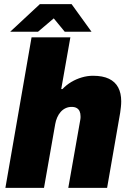

<svg xmlns="http://www.w3.org/2000/svg" viewBox="-20 -905 631 925"><path d="M6 0 132 -725H319L275 -476H281Q300 -496 323.5 -510Q347 -524 374 -532Q401 -540 428 -540Q475 -540 505 -525.5Q535 -511 549.5 -483.5Q564 -456 564 -417Q564 -404 562.5 -390Q561 -376 559 -362L496 0H309L367 -329Q368 -333 368 -337Q368 -341 368 -345Q368 -359 363.5 -369Q359 -379 349.5 -384.5Q340 -390 325 -390Q309 -390 295.5 -383.5Q282 -377 272 -365.5Q262 -354 255.5 -339Q249 -324 246 -307L192 0ZM29 -752 172 -885H325L421 -752H292L218 -842H269L163 -752Z"/></svg>

Font: Archivo SemiCondensed Black
Style: Italic
Weight: 900
Width: 4
Italic angle: -10°
Designer: Hector Gatti
Foundry: Omnibus-Type
Version: Version 2.001